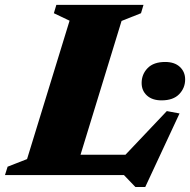

<svg xmlns="http://www.w3.org/2000/svg" viewBox="-54 -702 762 770"><path d="M433.5 -618 244 0H-34L-23.5 -33.5L54.5 -64L225 -619L162 -649L172 -682.5H521.5L511.5 -649ZM417 -47.5 615 -256.5 666 -247 528.5 48H489L443 0H95.5L121 -81.5H483ZM594 -299.5Q556.5 -299.5 535.2 -319Q514 -338.5 514 -369Q514 -404 538 -428.8Q562 -453.5 608.5 -453.5Q646 -453.5 667.2 -433.8Q688.5 -414 688.5 -383.5Q688.5 -349 664.5 -324.2Q640.5 -299.5 594 -299.5Z"/></svg>

Font: Newsreader ExtraBold
Style: Italic
Weight: 800
Italic angle: -17°
Designer: Hugues Gentile
Foundry: Production Type
Version: Version 1.003